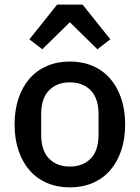

<svg xmlns="http://www.w3.org/2000/svg" viewBox="-20 -798 604 830"><path d="M282 12Q228 12 183.5 -7Q139 -26 108 -61.5Q77 -97 60 -147.5Q43 -198 43 -260Q43 -322 60 -372.5Q77 -423 108 -458.5Q139 -494 183.5 -513Q228 -532 282 -532Q336 -532 380.5 -513Q425 -494 456 -458.5Q487 -423 504 -372.5Q521 -322 521 -260Q521 -198 504 -147.5Q487 -97 456 -61.5Q425 -26 380.5 -7Q336 12 282 12ZM282 -78Q338 -78 372 -112.5Q406 -147 406 -216V-304Q406 -373 372 -407.5Q338 -442 282 -442Q226 -442 192 -407.5Q158 -373 158 -304V-216Q158 -147 192 -112.5Q226 -78 282 -78ZM337 -778 457 -628 401 -585 282 -702 163 -585 107 -628 227 -778Z"/></svg>

Font: IBM Plex Sans Hebrew Medium
Style: Regular
Weight: 500
Designer: Mike Abbink, Paul van der Laan, Pieter van Rosmalen, Yanek Iontef
Foundry: Bold Monday
Version: Version 1.2